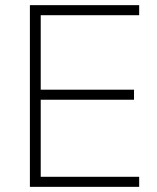

<svg xmlns="http://www.w3.org/2000/svg" viewBox="-20 -725 610 745"><path d="M96 0V-705H520V-666H138V-377H500V-338H138V-39H520V0Z"/></svg>

Font: Nunito Sans ExtraLight
Style: Regular
Weight: 200
Designer: Vernon Adams
Foundry: Vernon Adams
Version: Version 3.006; ttfautohint (v1.8.3)